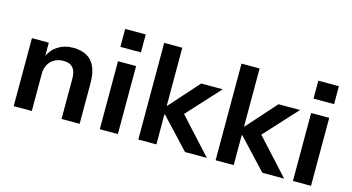

<svg xmlns="http://www.w3.org/2000/svg" viewBox="-79 -1041 2477 1353"><g transform="rotate(15 1159.0 -364.5)"><path d="M75 0V-496H198V-396H196Q220 -449 267 -477.5Q314 -506 373 -506Q434 -506 474.5 -483.5Q515 -461 535.5 -414Q556 -367 556 -296V0H424V-291Q424 -327 414.5 -351Q405 -375 384.5 -387Q364 -399 332 -399Q295 -399 266.5 -383Q238 -367 222.5 -338Q207 -309 207 -273V0Z M693 -598V-729H843V-598ZM703 0V-496H835V0Z M984 0V-705H1116V-283H1120L1310 -496H1467L1225 -232L1228 -280L1484 0H1325L1120 -219H1116V0Z M1548 0V-705H1680V-283H1684L1874 -496H2031L1789 -232L1792 -280L2048 0H1889L1684 -219H1680V0Z M2102 -598V-729H2252V-598ZM2112 0V-496H2244V0Z"/></g></svg>

Font: Nunito Sans 9pt
Style: Bold
Weight: 700
Version: Version 3.101;gftools[0.9.27]